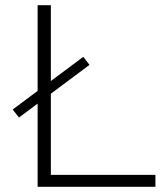

<svg xmlns="http://www.w3.org/2000/svg" viewBox="-20 -720 628 740"><path d="M125 -700V0H579V-46H176V-700ZM29 -298 53 -267 325 -470 301 -501Z"/></svg>

Font: Montserrat Custom ExtraLight
Style: Regular
Weight: 300
Designer: Julieta Ulanovsky
Foundry: Julieta Ulanovsky
Version: Version 7.200